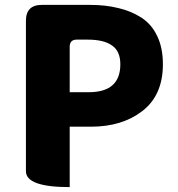

<svg xmlns="http://www.w3.org/2000/svg" viewBox="-20 -765 727 785"><path d="M265 0Q86 0 86 -65V-680Q86 -745 151 -745H348Q412 -745 464 -732Q516 -720 558 -693Q600 -666 623 -617Q646 -569 646 -502Q646 -376 562 -311Q479 -247 352 -247H265V0ZM265 -388H343Q472 -388 472 -502Q472 -556 438 -579Q405 -603 338 -603H294Q265 -603 265 -574Z"/></svg>

Font: Swei Half Moon CJK SC
Style: Black
Weight: 900
Version: Version 2.071